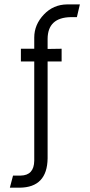

<svg xmlns="http://www.w3.org/2000/svg" viewBox="-20 -700 413 884"><path d="M25.4 164.1 40 108.4H75.2Q136.7 107.4 137.7 40V-417H76.2V-475.6H137.7V-527.3Q137.7 -586.9 182.6 -633.8Q225.6 -678.7 288.1 -679.7H347.7L334 -621.1H305.7Q200.2 -619.1 199.2 -521.5V-474.6L263.7 -475.6V-417H199.2V29.3Q197.3 163.1 70.3 164.1Z"/></svg>

Font: Post No Bills Jaffna Medium
Style: Regular
Weight: 500
Designer: Kosala Senevirathne, Siva Puranthara, Lasantha Premarathna, Tharique Azeez
Foundry: Mooniak
Version: Version 1.220 ; ttfautohint (v1.6)